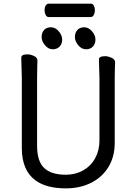

<svg xmlns="http://www.w3.org/2000/svg" viewBox="-20 -1018 750 1056"><path d="M524 -691Q524 -709 559 -709Q574 -709 592 -701Q613 -692 613 -676.5Q613 -661 612 -649L611 -590V-232Q611 -157 577 -100.5Q543 -44 482 -13Q421 18 342 18Q235 18 175 -26Q100 -81 100 -204V-592Q100 -619 98 -661L97 -701Q97 -711 108 -716Q116 -719 131.5 -719Q147 -719 165 -711Q186 -702 186 -685Q186 -668 185 -655L184 -590V-216Q184 -131 223 -94Q262 -57 342 -57Q395 -57 437.5 -81Q480 -105 503.5 -148Q527 -191 527 -245V-591ZM486 -846Q505 -824 505 -800.5Q505 -777 491 -762Q477 -747 453 -747Q429 -747 410.5 -769Q392 -791 392 -814.5Q392 -838 405.5 -853Q419 -868 443 -868Q467 -868 486 -846ZM303 -846Q322 -824 322 -800.5Q322 -777 308 -762Q294 -747 270 -747Q246 -747 227.5 -769Q209 -791 209 -814.5Q209 -838 222.5 -853Q236 -868 260 -868Q284 -868 303 -846ZM477 -924H249Q237 -924 231 -936Q225 -948 225 -962Q225 -976 231 -987Q237 -998 250 -998H478Q491 -998 496.5 -986.5Q502 -975 502 -961.5Q502 -948 496 -936Q490 -924 477 -924Z"/></svg>

Font: Moon Stars Kai
Style: Bold
Weight: 700
Designer: GuiWonder
Version: Version 1.101